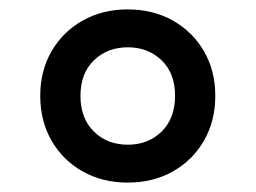

<svg xmlns="http://www.w3.org/2000/svg" viewBox="-20 -769 543 408"><path d="M251.5 -381Q197.5 -381 155.5 -404.8Q113.5 -428.5 89.5 -470.2Q65.5 -512 65.5 -565.5Q65.5 -618.5 89.5 -660Q113.5 -701.5 155.5 -725.2Q197.5 -749 251.5 -749Q305.5 -749 347.5 -725.2Q389.5 -701.5 413.5 -660Q437.5 -618.5 437.5 -565.5Q437.5 -512 413.5 -470.2Q389.5 -428.5 347.5 -404.8Q305.5 -381 251.5 -381ZM251.5 -461.5Q295 -461.5 323.5 -489.5Q352 -517.5 352 -565.5Q352 -613.5 323.2 -641Q294.5 -668.5 251.5 -668.5Q208.5 -668.5 179.8 -641Q151 -613.5 151 -565.5Q151 -517.5 179.5 -489.5Q208 -461.5 251.5 -461.5Z"/></svg>

Font: Encode Sans SemiExpanded SemiExpanded SemiBold
Style: Regular
Weight: 600
Width: 6
Designer: Multiple Designers
Foundry: Impallari Type
Version: Version 3.000; ttfautohint (v1.8.3) -l 8 -r 50 -G 200 -x 14 